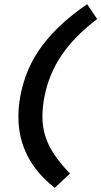

<svg xmlns="http://www.w3.org/2000/svg" viewBox="-20 -747 485 919"><path d="M183 -188Q183 -235 193 -285Q214 -393 275.5 -483.5Q337 -574 445 -656L397 -727Q262 -635 182 -528.5Q102 -422 77 -285Q68 -236 68 -189Q68 16 242 152L315 84Q244 10 213.5 -53.5Q183 -117 183 -188Z"/></svg>

Font: Geom Medium
Style: Italic
Weight: 500
Italic angle: -10°
Version: Version 1.102